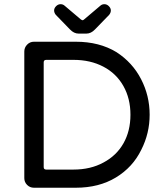

<svg xmlns="http://www.w3.org/2000/svg" viewBox="-20 -878 773 899"><path d="M307.6 -740.2 241.2 -808.6Q233.4 -818.4 233.4 -829.1Q233.4 -839.8 242.7 -849.1Q252 -858.4 263.7 -858.4Q274.4 -858.4 282.2 -851.6L358.4 -787.1Q364.3 -783.2 366.2 -783.2Q370.1 -783.2 374 -787.1L450.2 -851.6Q458 -858.4 468.8 -858.4Q480.5 -858.4 489.7 -849.1Q499 -839.8 499 -829.1Q499 -818.4 491.2 -808.6L424.8 -740.2Q406.2 -720.7 384.8 -720.7H347.7Q326.2 -720.7 307.6 -740.2ZM93.8 -43.9V-636.7Q93.8 -655.3 106.9 -668.9Q120.1 -682.6 138.7 -682.6H335Q445.3 -682.6 525.4 -633.8Q600.6 -585 640.6 -507.3Q680.7 -429.7 680.7 -340.8Q680.7 -253.9 641.6 -176.8Q601.6 -94.7 522.5 -46.9Q443.4 1 335 1H138.7Q120.1 1 106.9 -12.2Q93.8 -25.4 93.8 -43.9ZM464.8 -117.2Q525.4 -149.4 558.1 -207Q590.8 -264.6 590.8 -340.8Q590.8 -417 557.6 -475.6Q524.4 -534.2 463.9 -565.9Q403.3 -597.7 324.2 -597.7H196.3Q184.6 -597.7 184.6 -585.9V-95.7Q184.6 -84 196.3 -84H324.2Q404.3 -84 464.8 -117.2Z"/></svg>

Font: FakePearl
Style: Regular
Weight: 400
Version: Version 1.2